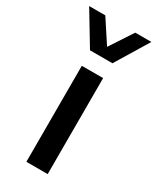

<svg xmlns="http://www.w3.org/2000/svg" viewBox="-229 -808 710 866"><g transform="rotate(30 126.0 -375.0)"><path d="M67 -579 -36 -750H48L126 -631L204 -750H288L184 -579ZM70 0V-500H181V0Z"/></g></svg>

Font: Orkney Medium
Style: Regular
Weight: 500
Designer: Samuel Oakes and Alfredo Marco Pradil
Foundry: Alfredo Marco Pradil
Version: 1.0; ttfautohint (v1.5)